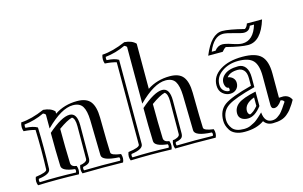

<svg xmlns="http://www.w3.org/2000/svg" viewBox="-96 -1020 2060 1307"><g transform="rotate(-15 933.5 -367.0)"><path d="M361 -20Q355 -9 361 4Q488 1 615 4Q622 -8 615 -20Q496 -26 495 -67L490 -315Q488 -382 468.5 -413Q449 -444 401 -444Q320 -444 208 -332V-429Q204 -437 191 -442Q123 -410 50 -402Q47 -390 50 -379Q106 -376 133 -359Q138 -213 133 -67Q132 -31 49 -20Q43 -9 49 4Q176 -1 304 4Q310 -9 304 -20Q213 -30 212 -67Q208 -171 208 -301Q306 -387 362 -387Q415 -387 415 -299L414 -67Q414 -43 399.5 -33.5Q385 -24 361 -20ZM345 21Q333 -8 345 -38Q361 -38 377.5 -46.5Q394 -55 394 -67L395 -299Q395 -352 374 -364Q338 -355 277 -311Q277 -177 281 -68Q283 -42 320 -38Q332 -8 320 21Q177 16 32 21Q20 -8 32 -38Q112 -49 113 -68Q118 -208 113 -347Q80 -357 32 -360Q21 -389 32 -422Q106 -426 198 -466Q251 -462 277 -434V-418Q346 -464 436 -464Q502 -464 530 -428Q558 -392 559 -315Q561 -121 564 -67Q565 -47 633 -38Q644 -6 631 21Q488 18 345 21Z M1014 -20Q1008 -9 1014 4Q1141 1 1268 4Q1275 -8 1268 -20Q1149 -26 1148 -67L1143 -315Q1141 -382 1121.5 -413Q1102 -444 1054 -444Q973 -444 861 -332V-731Q857 -739 844 -744Q776 -712 703 -704Q700 -692 703 -681Q759 -678 786 -661V-67Q785 -31 702 -20Q696 -9 702 4Q829 -1 957 4Q963 -9 957 -20Q866 -30 865 -67Q861 -171 861 -301Q959 -387 1015 -387Q1068 -387 1068 -299L1067 -67Q1067 -43 1052.5 -33.5Q1038 -24 1014 -20ZM998 21Q986 -8 998 -38Q1014 -38 1030.5 -46.5Q1047 -55 1047 -67L1048 -299Q1048 -352 1027 -364Q991 -355 930 -311Q930 -177 934 -68Q936 -42 973 -38Q985 -8 973 21Q830 16 685 21Q673 -8 685 -38Q765 -49 766 -68V-649Q733 -659 685 -662Q674 -691 685 -724Q759 -728 851 -768Q904 -764 930 -736V-418Q999 -464 1089 -464Q1155 -464 1183 -428Q1211 -392 1212 -315Q1214 -121 1217 -67Q1218 -47 1286 -38Q1297 -6 1284 21Q1141 18 998 21Z M1469 -355Q1492 -351 1505.5 -337Q1519 -323 1519 -302Q1519 -276 1502 -259Q1485 -242 1457 -242Q1428 -242 1404.5 -262.5Q1381 -283 1381 -321Q1381 -385 1442 -424.5Q1503 -464 1601 -464Q1694 -464 1732 -426.5Q1770 -389 1770 -301V-130L1801 -131Q1841 -128 1857 -93L1841 -66Q1826 -43 1816 -30.5Q1806 -18 1787.5 -2.5Q1769 13 1744 20Q1719 27 1686 27Q1645 27 1624 -4Q1571 34 1486 34Q1449 34 1423 22.5Q1397 11 1385 -8Q1373 -27 1368 -43.5Q1363 -60 1363 -77Q1363 -149 1411.5 -184.5Q1460 -220 1607 -258V-311Q1607 -350 1590.5 -368Q1574 -386 1548 -386Q1493 -386 1469 -355ZM1627 -212V-110Q1580 -48 1531 -48Q1503 -48 1485 -61.5Q1467 -75 1467 -100Q1467 -140 1500 -166Q1533 -192 1627 -212ZM1607 -116V-176Q1536 -150 1536 -100Q1536 -79 1551 -71Q1577 -80 1607 -116ZM1457 -285Q1440 -285 1433 -310Q1423 -350 1457 -380Q1490 -409 1557 -409Q1589 -409 1608 -384.5Q1627 -360 1627 -311V-243Q1483 -206 1433 -173Q1383 -140 1383 -77Q1383 -44 1405.5 -15Q1428 14 1486 14Q1499 14 1512 11.5Q1525 9 1537.5 2.5Q1550 -4 1559.5 -8.5Q1569 -13 1581 -23Q1593 -33 1598 -37.5Q1603 -42 1614.5 -53Q1626 -64 1627 -65Q1633 7 1686 7Q1697 7 1707 4Q1717 1 1726 -5.5Q1735 -12 1742 -17.5Q1749 -23 1758.5 -35Q1768 -47 1772.5 -53.5Q1777 -60 1786.5 -74.5Q1796 -89 1800 -94Q1794 -108 1776 -110Q1749 -69 1721 -70Q1701 -71 1701 -98V-301Q1701 -379 1670.5 -411.5Q1640 -444 1566 -444Q1499 -444 1450 -409.5Q1401 -375 1401 -321Q1401 -293 1418 -277.5Q1435 -262 1457 -262Q1464 -272 1457 -285ZM1735 -655H1705Q1694 -619 1655 -619Q1640 -619 1588.5 -634Q1537 -649 1514 -649Q1448 -649 1409 -551H1436Q1459 -581 1491 -581Q1513 -581 1557.5 -566Q1602 -551 1626 -551Q1704 -551 1735 -655ZM1690 -675H1797Q1753 -531 1661 -531Q1612 -531 1510 -557Q1497 -551 1481 -531H1379Q1435 -669 1514 -669Q1560 -669 1667 -642Q1682 -650 1690 -675Z"/></g></svg>

Font: Jacques Francois Shadow
Style: Regular
Weight: 400
Designer: Alexei Vanyashin, Nikita Kanarev (i@xarsok.ru)
Foundry: Cyreal (www.cyreal.org)
Version: Version 1.003